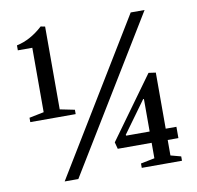

<svg xmlns="http://www.w3.org/2000/svg" viewBox="-85 -866 977 954"><g transform="rotate(-10 404.0 -389.5)"><path d="M165 0H234L704 -770H634ZM203 -775 181 -779C139.7 -741 95.7 -717 49 -707V-682H122V-357L48 -342V-320H277V-342L203 -357ZM624 -114V-36L554 -22V0H757V-22L705 -36V-114H759V-171H705V-454L669 -459L444 -148L453 -114ZM624 -335V-171H506L504 -175L620 -335Z"/></g></svg>

Font: Libre Caslon Text
Style: Regular
Weight: 400
Designer: Pablo Impallari, Rodrigo Fuenzalida
Foundry: Pablo Impallari, Rodrigo Fuenzalida
Version: Version 1.000; ttfautohint (v0.93) -l 8 -r 50 -G 200 -x 14 -